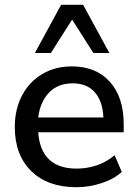

<svg xmlns="http://www.w3.org/2000/svg" viewBox="-20 -775 577 804"><path d="M300 9Q180 9 111 -58.5Q42 -126 42 -243Q42 -318 72.5 -375.5Q103 -433 157 -465Q211 -497 281 -497Q382 -497 440 -432.5Q498 -368 498 -255V-221H140Q151 -69 301 -69Q343 -69 383.5 -82Q424 -95 460 -125L490 -55Q457 -25 405 -8Q353 9 300 9ZM285 -426Q222 -426 185 -387Q148 -348 140 -283H413Q410 -351 377 -388.5Q344 -426 285 -426ZM126 -553 236 -755H328L438 -553H371L282 -693L193 -553Z"/></svg>

Font: Nunito Sans SemiBold
Style: Regular
Weight: 600
Designer: Vernon Adams
Foundry: Vernon Adams
Version: Version 3.101; ttfautohint (v1.8.4.7-5d5b);gftools[0.9.27]